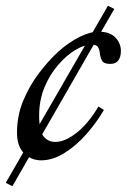

<svg xmlns="http://www.w3.org/2000/svg" viewBox="-40 -549 440 667"><path d="M-20 86 335 -529 357 -518 3 98ZM103 8Q68 8 43.5 -16.5Q19 -41 19 -88Q19 -146 40 -197.5Q61 -249 94 -293Q127 -337 163 -370Q199 -402 236 -420.5Q273 -439 303 -439Q341 -439 360.5 -419Q380 -399 380 -372Q380 -351 371 -339Q362 -327 343 -327Q321 -327 315 -337.5Q309 -348 307 -362Q306 -375 301 -384.5Q296 -394 278 -394Q253 -394 222 -375.5Q191 -357 162 -323.5Q133 -290 114.5 -245.5Q96 -201 96 -148Q96 -94 111.5 -75Q127 -56 152 -56Q186 -56 226.5 -88Q267 -120 302 -179L321 -167Q296 -124 260.5 -83.5Q225 -43 184 -17.5Q143 8 103 8Z"/></svg>

Font: Ibarra Real Nova Medium
Style: Italic
Weight: 500
Italic angle: -22°
Designer: Jose Maria Ribagorda & Octavio Pardo
Foundry: Octavio Pardo
Version: Version 2.000